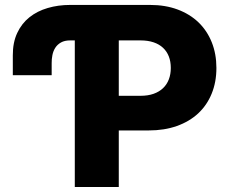

<svg xmlns="http://www.w3.org/2000/svg" viewBox="-20 -747 916 767"><path d="M260.3 -727.3H579.2Q640.6 -727.3 689.6 -709Q738.6 -690.7 773.1 -657.5Q807.5 -624.3 826 -577.9Q844.5 -531.6 844.5 -475.5Q844.5 -419 825.6 -372.9Q806.8 -326.7 771.7 -294Q736.5 -261.4 686.4 -243.6Q636.4 -225.9 573.9 -225.9H454.5V0H278.8V-585.6H260.7Q238.3 -585.6 223.7 -577.4Q209.2 -569.2 200.8 -556.1Q192.5 -543 189.3 -526.6Q186.1 -510.3 186.4 -494V-446.7H31.2V-525.6Q30.9 -577.1 48.7 -615.1Q66.4 -653.1 97.5 -677.9Q128.6 -702.8 170.5 -715Q212.4 -727.3 260.3 -727.3ZM454.5 -585.6V-364.3H541.2Q571 -364.3 593.6 -372.3Q616.1 -380.3 631.4 -394.9Q646.7 -409.4 654.5 -430Q662.3 -450.6 662.3 -475.5Q662.3 -501.1 654.5 -521.3Q646.7 -541.5 631.4 -555.9Q616.1 -570.3 593.6 -577.9Q571 -585.6 541.2 -585.6Z"/></svg>

Font: Inter P Extra Bold
Style: Regular
Weight: 800
Designer: Rasmus Andersson
Foundry: rsms
Version: Version 3.018;git-588b23468